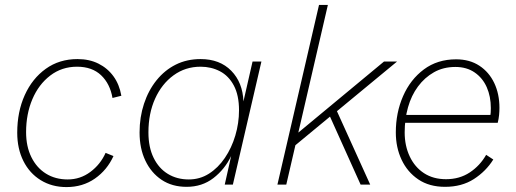

<svg xmlns="http://www.w3.org/2000/svg" viewBox="-20 -750 2096 780"><path d="M250 10Q191 10 145.5 -18Q100 -46 75 -96Q50 -146 50 -211Q50 -296 80.5 -363.5Q111 -431 166 -470.5Q221 -510 295 -510Q343 -510 380 -491.5Q417 -473 441 -440Q465 -407 473 -361L437 -352Q427 -410 390.5 -444.5Q354 -479 293 -479Q231 -479 184 -443Q137 -407 111.5 -347Q86 -287 86 -213Q86 -155 107.5 -111.5Q129 -68 167 -44.5Q205 -21 255 -21Q306 -21 347 -51.5Q388 -82 409 -129L441 -116Q415 -59 365.5 -24.5Q316 10 250 10Z M738 9Q679 9 636.5 -19.5Q594 -48 570.5 -97.5Q547 -147 547 -212Q547 -274 565 -328.5Q583 -383 616 -424Q649 -465 694 -487.5Q739 -510 795 -510Q873 -510 919.5 -462.5Q966 -415 969 -338L1006 -500H1042L926 0H893L919 -116Q893 -62 847 -26.5Q801 9 738 9ZM747 -21Q792 -21 829 -44.5Q866 -68 893.5 -108.5Q921 -149 936 -199.5Q951 -250 951 -302Q951 -363 930 -402.5Q909 -442 873.5 -460.5Q838 -479 795 -479Q733 -479 685 -444Q637 -409 610 -349Q583 -289 583 -212Q583 -152 604 -109Q625 -66 662 -43.5Q699 -21 747 -21Z M1593 -500 1340 -291 1330 -284 1157 -141 1165 -189 1540 -500ZM1312 -730 1143 0H1107L1276 -730ZM1344 -309 1484 0H1445L1314 -291Z M1788 9Q1724 9 1679.5 -21Q1635 -51 1611.5 -101Q1588 -151 1588 -212Q1588 -292 1617.5 -359.5Q1647 -427 1702 -468Q1757 -509 1833 -509Q1888 -509 1927.5 -483Q1967 -457 1988 -412.5Q2009 -368 2009 -312Q2009 -298 2007.5 -282.5Q2006 -267 2002 -251H1607L1608 -283H1985L1971 -272Q1973 -284 1973.5 -293Q1974 -302 1974 -311Q1974 -358 1957.5 -395.5Q1941 -433 1908.5 -455.5Q1876 -478 1830 -478Q1781 -478 1743 -456.5Q1705 -435 1678 -398.5Q1651 -362 1637.5 -314Q1624 -266 1624 -212Q1624 -158 1644.5 -114.5Q1665 -71 1702.5 -46.5Q1740 -22 1792 -22Q1847 -22 1888.5 -49.5Q1930 -77 1955 -121L1984 -102Q1954 -54 1905 -22.5Q1856 9 1788 9Z"/></svg>

Font: Kantumruy Pro ExtraLight
Style: Italic
Weight: 250
Italic angle: -13°
Version: Version 1.002